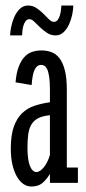

<svg xmlns="http://www.w3.org/2000/svg" viewBox="-20 -660 311 693"><path d="M160.2 -244.1Q134.3 -241.7 118.4 -233.6Q102.5 -225.6 93.8 -211.2Q85 -196.8 82 -175.8Q79.1 -154.8 79.1 -127Q79.1 -84 87.9 -61.5Q96.7 -39.1 111.8 -39.1Q118.2 -39.1 125.2 -43.9Q132.3 -48.8 138.9 -57.1Q145.5 -65.4 151.1 -76.9Q156.7 -88.4 160.2 -101.1ZM36.1 -362.8Q39.1 -397.9 47.9 -420.2Q56.6 -442.4 69.1 -455.3Q81.5 -468.3 97.2 -473.1Q112.8 -478 129.9 -478Q148.9 -478 165.5 -471.9Q182.1 -465.8 194.6 -450Q207 -434.1 214.1 -406.2Q221.2 -378.4 221.2 -335V-55.2H261.2V0H160.2V-32.2Q146 -9.3 131.3 2Q116.7 13.2 92.8 13.2Q78.1 13.2 64.9 4.4Q51.8 -4.4 41.5 -21.7Q31.2 -39.1 25.1 -64.7Q19 -90.3 19 -124Q19 -171.9 29.8 -202.4Q40.5 -232.9 59.6 -251.2Q78.6 -269.5 104.2 -278.1Q129.9 -286.6 160.2 -291V-335.9Q160.2 -365.2 157.5 -382.8Q154.8 -400.4 150.4 -409.9Q146 -419.4 140.4 -422.6Q134.8 -425.8 128.9 -425.8Q113.3 -425.8 105 -408.4Q96.7 -391.1 94.2 -353ZM244.6 -640.1Q244.6 -627.4 241 -608.9Q237.3 -590.3 229.7 -573.2Q222.2 -556.2 210 -544.2Q197.8 -532.2 180.7 -532.2Q163.6 -532.2 149.9 -541.3Q136.2 -550.3 124.8 -561.3Q113.3 -572.3 104 -581.5Q94.7 -590.8 86.4 -590.8Q77.6 -590.8 72.3 -583.5Q66.9 -576.2 64.2 -566.4Q61.5 -556.6 60.8 -546.9Q60.1 -537.1 59.6 -532.2H16.6Q16.6 -544.4 20.3 -562.7Q23.9 -581.1 31.5 -598.4Q39.1 -615.7 51.5 -627.9Q64 -640.1 81.5 -640.1Q98.1 -640.1 111.8 -630.9Q125.5 -621.6 136.5 -610.6Q147.5 -599.6 156.7 -590.3Q166 -581.1 174.3 -581.1Q183.1 -581.1 188.5 -588.4Q193.8 -595.7 196.5 -605.5Q199.2 -615.2 200.2 -625Q201.2 -634.8 201.7 -640.1H244.6Z"/></svg>

Font: Stint Ultra Condensed
Style: Regular
Weight: 400
Width: 1
Designer: Astigmatic (AOETI)
Foundry: Astigmatic (AOETI)
Version: Version 1.000